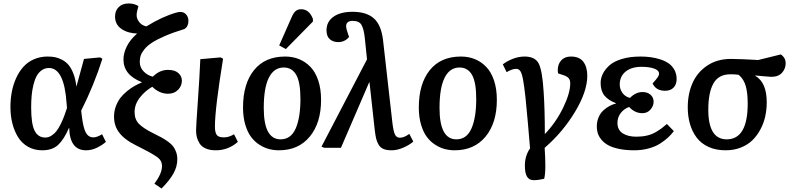

<svg xmlns="http://www.w3.org/2000/svg" viewBox="-20 -850 4538 1104"><path d="M223.1 14.2Q176.8 14.2 140.9 -6.3Q105 -26.9 83.5 -62Q62 -97.2 51 -140.9Q40 -184.6 40 -234.9Q40 -279.8 47.9 -321.5Q55.7 -363.3 72.5 -400.4Q89.4 -437.5 113.8 -465.1Q138.2 -492.7 174.3 -508.8Q210.4 -524.9 253.9 -524.9Q276.9 -524.9 296.1 -521.2Q315.4 -517.6 336.9 -506.3Q358.4 -495.1 374 -476.8Q389.6 -458.5 401.9 -427.2Q414.1 -396 418.9 -354H419.9Q423.8 -366.7 462.9 -511.2L555.2 -520L568.8 -512.2Q520.5 -359.9 446.8 -213.9L450.2 -184.1Q459 -112.8 474.1 -86.4Q489.3 -60.1 517.1 -60.1Q537.6 -60.1 566.9 -78.1L588.9 -34.2Q567.4 -15.1 537.1 -0.5Q506.8 14.2 475.1 14.2Q380.9 14.2 377.9 -115.2H377Q347.7 -47.9 314.2 -16.8Q280.8 14.2 223.1 14.2ZM240.2 -59.1Q258.8 -59.1 275.6 -69.8Q292.5 -80.6 304.7 -96.2Q316.9 -111.8 328.9 -136.2Q340.8 -160.6 348.6 -181.2Q356.4 -201.7 365.2 -229L362.8 -256.8Q349.1 -459 261.2 -459Q237.8 -459 219.7 -446Q201.7 -433.1 190.4 -412.1Q179.2 -391.1 171.9 -360.8Q164.6 -330.6 161.9 -299.3Q159.2 -268.1 159.2 -231.9Q159.2 -137.2 179.2 -98.1Q199.2 -59.1 240.2 -59.1Z M635.7 -180.2Q635.7 -211.4 646.5 -239.7Q657.2 -268.1 673.3 -288.6Q689.5 -309.1 711.7 -326.9Q733.9 -344.7 753.7 -355.7Q773.4 -366.7 794.9 -376V-377.9Q689.9 -418.9 689.9 -507.8Q689.9 -544.4 709.2 -583.5Q728.5 -622.6 768.6 -657.2Q714.8 -658.7 678.2 -683.8Q641.6 -709 641.6 -754.9Q641.6 -788.6 662.6 -809.3Q683.6 -830.1 719.7 -830.1Q752.4 -830.1 775.9 -814.9Q765.6 -779.8 765.6 -763.2Q765.6 -741.7 780.8 -722.7Q795.9 -703.6 821.8 -698.2Q914.1 -755.4 994.6 -777.8Q1027.8 -787.1 1045.7 -771.2Q1063.5 -755.4 1063.5 -730Q1063.5 -697.3 1040.5 -683.1Q975.6 -663.6 928 -642.8Q880.4 -622.1 853 -604Q825.7 -585.9 809.6 -565.7Q793.5 -545.4 788.6 -529.3Q783.7 -513.2 783.7 -494.1Q783.7 -461.4 806.6 -438.5Q829.6 -415.5 858.9 -409.2Q897.9 -448.2 945.8 -448.2Q985.4 -448.2 1005.6 -429.9Q1025.9 -411.6 1025.9 -386.2Q1025.9 -356 1003.9 -333.5Q981.9 -311 945.8 -311Q897 -311 855.5 -351.1Q814.5 -327.6 784.2 -289.1Q753.9 -250.5 753.9 -205.1Q753.9 -163.1 779.3 -137.5Q804.7 -111.8 860.8 -84Q891.1 -68.8 908.4 -59.6Q925.8 -50.3 945.8 -35.9Q965.8 -21.5 975.8 -8.1Q985.8 5.4 992.7 24.2Q999.5 43 999.5 65.9Q999.5 107.9 977.3 147.7Q955.1 187.5 908.7 233.9L867.7 206.1Q911.6 147.9 911.6 105Q911.6 76.7 891.4 59.3Q871.1 42 813.5 12.2Q744.1 -22.9 726.1 -34.2Q659.7 -75.7 642.6 -130.9Q635.7 -153.8 635.7 -180.2Z M1248.5 -520 1262.7 -512.2Q1215.8 -224.6 1215.8 -122.1Q1215.8 -90.3 1225.6 -75.2Q1235.4 -60.1 1267.6 -60.1Q1296.4 -60.1 1325.7 -78.1L1347.7 -34.2Q1292.5 14.2 1220.7 14.2Q1186.5 14.2 1162.8 3.7Q1139.2 -6.8 1127.7 -25.1Q1116.2 -43.5 1111.8 -61.3Q1107.4 -79.1 1107.4 -100.1Q1107.4 -123.5 1117.4 -264.9Q1127.4 -406.2 1131.8 -509.8Z M1658.2 -753.9Q1668 -775.9 1679.9 -786.4Q1691.9 -796.9 1711.4 -796.9Q1758.3 -796.9 1779.3 -741.2V-726.1L1623.5 -567.9L1585.4 -588.9ZM1377.4 -231.9Q1377.4 -368.2 1440.4 -446.5Q1503.4 -524.9 1619.6 -524.9Q1663.1 -524.9 1699.7 -510Q1736.3 -495.1 1764.9 -465.6Q1793.5 -436 1809.8 -387.5Q1826.2 -338.9 1826.2 -275.9Q1826.2 -143.1 1761.2 -64.5Q1696.3 14.2 1583.5 14.2Q1554.2 14.2 1526.4 6.8Q1498.5 -0.5 1470.9 -18.3Q1443.4 -36.1 1423.1 -63.5Q1402.8 -90.8 1390.1 -134Q1377.4 -177.2 1377.4 -231.9ZM1593.3 -48.8Q1652.8 -48.8 1680.2 -111.1Q1707.5 -173.3 1707.5 -280.8Q1707.5 -377 1683.3 -419.4Q1659.2 -461.9 1611.3 -461.9Q1555.7 -461.9 1526.1 -403.6Q1496.6 -345.2 1496.6 -229Q1496.6 -48.8 1593.3 -48.8Z M2077.6 -631.8Q2071.8 -684.6 2058.3 -707.3Q2044.9 -730 2007.3 -730Q1990.7 -730 1980.5 -722.7Q1970.2 -715.3 1970.2 -700.2Q1970.2 -685.1 1982.4 -650.9L1987.3 -638.2Q1978.5 -625.5 1961.9 -616.7Q1945.3 -607.9 1925.3 -607.9Q1895.5 -607.9 1876.5 -624.5Q1857.4 -641.1 1857.4 -675.8Q1857.4 -725.1 1897.5 -753.7Q1937.5 -782.2 2007.3 -782.2Q2086.9 -782.2 2129.6 -744.4Q2172.4 -706.5 2182.6 -618.2L2236.3 -144Q2242.2 -94.2 2251.2 -76.2Q2260.3 -58.1 2279.3 -58.1Q2303.7 -58.1 2333.5 -80.1L2356.4 -36.1Q2337.9 -18.6 2301.5 -2.2Q2265.1 14.2 2232.4 14.2Q2203.6 14.2 2185.5 6.8Q2167.5 -0.5 2157.2 -17.8Q2147 -35.2 2142.6 -54.2Q2138.2 -73.2 2134.3 -106.9L2104.5 -377.9L2101.6 -374L1940.4 0H1845.2L1828.6 -6.8L2090.3 -508.8Z M2388.2 -231.9Q2388.2 -368.2 2451.2 -446.5Q2514.2 -524.9 2630.4 -524.9Q2673.8 -524.9 2710.4 -510Q2747.1 -495.1 2775.6 -465.6Q2804.2 -436 2820.6 -387.5Q2836.9 -338.9 2836.9 -275.9Q2836.9 -143.1 2772 -64.5Q2707 14.2 2594.2 14.2Q2564.9 14.2 2537.1 6.8Q2509.3 -0.5 2481.7 -18.3Q2454.1 -36.1 2433.8 -63.5Q2413.6 -90.8 2400.9 -134Q2388.2 -177.2 2388.2 -231.9ZM2604 -48.8Q2663.6 -48.8 2690.9 -111.1Q2718.3 -173.3 2718.3 -280.8Q2718.3 -377 2694.1 -419.4Q2669.9 -461.9 2622.1 -461.9Q2566.4 -461.9 2536.9 -403.6Q2507.3 -345.2 2507.3 -229Q2507.3 -48.8 2604 -48.8Z M3356.9 -414.1Q3356.9 -324.2 3286.6 -207.3Q3216.3 -90.3 3111.8 0Q3115.7 59.6 3115.7 101.1Q3115.7 154.3 3108.9 178.2Q3074.2 186 3048.8 186Q3022.9 186 3010.5 166Q2998 146 2998 102.1Q2998 46.4 3027.8 2.9Q3016.1 -141.6 3002 -285.2Q2994.1 -357.9 2987.5 -392.6Q2981 -427.2 2972.2 -440.7Q2963.4 -454.1 2947.8 -454.1Q2924.8 -454.1 2893.1 -435.1L2871.1 -480Q2895.5 -499 2929.2 -512Q2962.9 -524.9 2996.1 -524.9Q3057.1 -524.9 3077.9 -484.1Q3098.6 -443.4 3106 -320.8Q3112.8 -224.1 3112.8 -79.1Q3176.3 -145 3217.5 -229.5Q3258.8 -314 3258.8 -370.1Q3258.8 -389.2 3250.7 -399.2Q3242.7 -409.2 3228 -415L3189 -428.2Q3187 -439.9 3187 -444.8Q3187 -481.4 3207.3 -503.2Q3227.5 -524.9 3262.7 -524.9Q3311.5 -524.9 3334.2 -494.9Q3356.9 -464.8 3356.9 -414.1Z M3626.5 14.2Q3575.7 14.2 3536.9 5.6Q3498 -2.9 3474.9 -16.4Q3451.7 -29.8 3437 -48.3Q3422.4 -66.9 3417 -84.7Q3411.6 -102.5 3411.6 -122.1Q3411.6 -151.4 3422.1 -175.8Q3432.6 -200.2 3450 -215.8Q3467.3 -231.4 3485.1 -240.7Q3502.9 -250 3521.5 -254.9V-256.8Q3477.5 -273.4 3455.6 -300.5Q3433.6 -327.6 3433.6 -373Q3433.6 -399.4 3445.8 -424.8Q3458 -450.2 3483.4 -473.4Q3508.8 -496.6 3555.2 -510.7Q3601.6 -524.9 3662.6 -524.9Q3692.9 -524.9 3720.9 -521.2Q3749 -517.6 3776.9 -508.5Q3804.7 -499.5 3825 -485.4Q3845.2 -471.2 3857.9 -448.2Q3870.6 -425.3 3870.6 -396Q3870.6 -364.3 3853 -346.2Q3835.4 -328.1 3804.7 -328.1Q3751.5 -328.1 3732.4 -370.1Q3753.9 -394 3761.7 -405.5Q3769.5 -417 3769.5 -426.8Q3769.5 -445.3 3741.5 -455.6Q3713.4 -465.8 3668.5 -465.8Q3611.3 -465.8 3577.4 -438.5Q3543.5 -411.1 3543.5 -363.8Q3543.5 -337.4 3559.3 -315.4Q3575.2 -293.5 3602.5 -287.1Q3635.3 -320.8 3674.3 -320.8Q3703.6 -320.8 3720.9 -304.9Q3738.3 -289.1 3738.3 -265.1Q3738.3 -241.2 3720.5 -220.2Q3702.6 -199.2 3673.3 -199.2Q3630.4 -199.2 3597.7 -234.9Q3568.8 -225.1 3549.6 -200.4Q3530.3 -175.8 3530.3 -143.1Q3530.3 -103.5 3560.1 -83.7Q3589.8 -64 3639.6 -64Q3672.4 -64 3700.4 -70.6Q3728.5 -77.1 3751 -90.6Q3773.4 -104 3785.4 -113Q3797.4 -122.1 3814.5 -137.2L3854.5 -96.2Q3840.8 -77.6 3823 -60.8Q3805.2 -43.9 3777.3 -25.6Q3749.5 -7.3 3710.4 3.4Q3671.4 14.2 3626.5 14.2Z M4469.7 -537.1Q4497.6 -518.1 4497.6 -485.8Q4497.6 -455.6 4476.8 -431.9Q4456.1 -408.2 4414.6 -408.2Q4404.8 -408.2 4367.4 -411.9Q4330.1 -415.5 4322.8 -416V-414.1Q4388.7 -376 4388.7 -262.2Q4388.7 -220.2 4380.1 -180.9Q4371.6 -141.6 4352.5 -106Q4333.5 -70.3 4306.4 -43.7Q4279.3 -17.1 4239.7 -1.5Q4200.2 14.2 4152.3 14.2Q4096.2 14.2 4053.7 -5.4Q4011.2 -24.9 3985.6 -59.1Q3960 -93.3 3947.3 -137.2Q3934.6 -181.2 3934.6 -232.9Q3934.6 -311 3962.4 -373.3Q3990.2 -435.5 4047.4 -473.4Q4104.5 -511.2 4182.6 -511.2Q4210.4 -511.2 4249.8 -509.5Q4289.1 -507.8 4314.5 -506.3L4339.4 -504.9ZM4279.3 -254.9Q4279.3 -314.5 4268.3 -354.5Q4257.3 -394.5 4227.5 -419.9Q4210 -422.9 4180.7 -422.9Q4111.8 -422.9 4082.3 -370.4Q4052.7 -317.9 4052.7 -219.2Q4052.7 -48.8 4158.7 -48.8Q4279.3 -48.8 4279.3 -254.9Z"/></svg>

Font: Literata Book SemiBold
Style: Italic
Weight: 600
Italic angle: -3°
Designer: Latin by Veronika Burian and Jose Scaglione. Greek by Irene Vlachou. Cyrillic by Vera Evstafieva
Foundry: TypeTogether
Version: Version 1.003;PS 001.003;hotconv 1.0.88;makeotf.lib2.5.64775